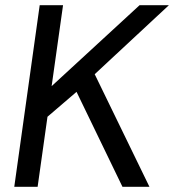

<svg xmlns="http://www.w3.org/2000/svg" viewBox="-20 -720 671 740"><path d="M35 0 133 -700H223L179 -388L518 -700H631L345 -434L556 0H452L275 -366L163 -270L125 0Z"/></svg>

Font: Host Grotesk
Style: Italic
Weight: 400
Italic angle: -8°
Designer: Doğukan Karapınar based on Poppins by Indian Type Foundry, Jonny Pinhorn
Foundry: Element Type
Version: Version 1.001; ttfautohint (v1.8.4.7-5d5b)